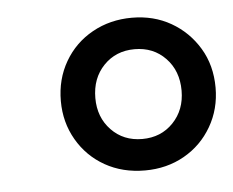

<svg xmlns="http://www.w3.org/2000/svg" viewBox="-34 -748 458 377"><g transform="rotate(-5 195.0 -559.5)"><path d="M238 -409Q194 -409 159.5 -428.5Q125 -448 105 -482.5Q85 -517 85 -559Q85 -602 105 -636.5Q125 -671 160 -690.5Q195 -710 238 -710Q281 -710 315 -690.5Q349 -671 369.5 -637Q390 -603 390 -559Q390 -517 370 -482.5Q350 -448 315.5 -428.5Q281 -409 238 -409ZM238 -471Q275 -471 299 -496Q323 -521 323 -559Q323 -598 299 -623Q275 -648 238 -648Q201 -648 177 -623Q153 -598 153 -559Q153 -521 177 -496Q201 -471 238 -471Z"/></g></svg>

Font: Nunito ExtraLight SemiBold
Style: Italic
Weight: 600
Italic angle: -9°
Version: Version 3.602